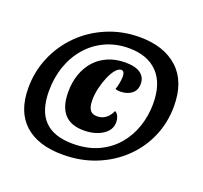

<svg xmlns="http://www.w3.org/2000/svg" viewBox="-120 -753 1024 968"><g transform="rotate(20 392.0 -269.0)"><path d="M308 76Q175 76 103 10.5Q31 -55 31 -182Q31 -270 64.5 -348.5Q98 -427 158 -486.5Q218 -546 299 -580Q380 -614 473 -614Q603 -614 678 -545.5Q753 -477 753 -345Q753 -258 720.5 -182Q688 -106 628 -48Q568 10 486.5 43Q405 76 308 76ZM337 7Q415 7 473.5 -20Q532 -47 571.5 -93.5Q611 -140 630.5 -199Q650 -258 650 -321Q650 -430 595 -486.5Q540 -543 441 -543Q373 -543 316.5 -517.5Q260 -492 219 -445.5Q178 -399 156 -337Q134 -275 134 -202Q134 -97 184.5 -45Q235 7 337 7ZM366 -75Q227 -75 227 -231Q227 -284 242.5 -327.5Q258 -371 286.5 -402.5Q315 -434 356 -451.5Q397 -469 448 -469Q503 -469 530 -449Q557 -429 557 -394Q557 -359 533 -340.5Q509 -322 470 -322Q454 -322 446 -327Q451 -339 455 -360Q459 -381 459 -396Q459 -427 441 -427Q426 -427 411 -409Q396 -391 383.5 -362Q371 -333 363 -299Q355 -265 355 -234Q355 -211 360.5 -195Q366 -179 377 -172Q388 -165 405 -165Q432 -165 451.5 -180Q471 -195 482 -221Q495 -215 501 -200Q507 -185 507 -170Q507 -127 466 -101Q425 -75 366 -75Z"/></g></svg>

Font: Sansita Swashed Light ExtraBold
Style: Regular
Weight: 800
Version: Version 1.003